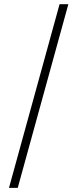

<svg xmlns="http://www.w3.org/2000/svg" viewBox="-20 -712 347 918"><path d="M22.9 186.3 264.8 -691.9H306.8L64.8 186.3Z"/></svg>

Font: Playfair 5pt SemiExpanded Light 12pt
Style: Italic
Weight: 300
Italic angle: -15.6°
Version: Version 2.000;gftools[0.9.28]